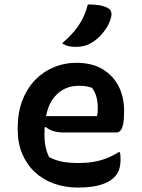

<svg xmlns="http://www.w3.org/2000/svg" viewBox="-20 -834 640 868"><path d="M326 -550Q395 -550 442.5 -522Q490 -494 515.5 -445.5Q541 -397 541 -333V-329Q541 -292 536.5 -271.5Q532 -251 524 -243Q516 -235 505 -235H268Q242 -235 221 -241.5Q200 -248 187 -260L167 -250L170 -309H418Q421 -318 421.5 -328Q422 -338 422 -346Q422 -373 416 -395.5Q410 -418 396 -437Q382 -442 369.5 -444Q357 -446 335 -446Q266 -446 223.5 -392.5Q181 -339 181 -230V-223Q181 -193 186.5 -168.5Q192 -144 202 -124Q228 -110 259 -103.5Q290 -97 335 -97Q370 -97 401 -102Q432 -107 460.5 -118Q489 -129 516 -146H522Q524 -138 524.5 -130Q525 -122 525 -113Q525 -84 517.5 -65Q510 -46 496 -32Q480 -16 454.5 -5.5Q429 5 398.5 9.5Q368 14 334 14Q274 14 224 -4Q174 -22 137.5 -56Q101 -90 80.5 -138.5Q60 -187 60 -248V-255Q60 -323 80 -377Q100 -431 136 -469.5Q172 -508 221 -529Q270 -550 326 -550ZM377 -814Q405 -814 427.5 -810.5Q450 -807 465 -799Q478 -793 482 -781Q486 -769 482 -756Q476 -731 462.5 -709.5Q449 -688 432 -670.5Q415 -653 394 -641Q378 -631 360.5 -626.5Q343 -622 322 -622Q305 -622 290 -625.5Q275 -629 261 -638Q293 -666 315 -692Q337 -718 352.5 -748Q368 -778 377 -814Z"/></svg>

Font: Recursive Monospace Casual SemiBold
Style: Regular
Weight: 600
Version: Version 1.047